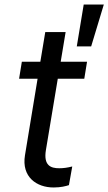

<svg xmlns="http://www.w3.org/2000/svg" viewBox="-20 -817 476 844"><path d="M362.6 -545.5H246.8L268.5 -676.1H179L157.3 -545.5H76L63.9 -470.9H145.2L89.8 -134.6C73.9 -38.7 141.7 7.5 215.9 7.1C247.9 7.1 269.9 1.1 283 -3.2L297.6 -85.2C274.9 -79.5 258.2 -77.4 240.1 -77.4C203.8 -77.4 170.5 -88.8 181.8 -157.3L234 -470.9H350.5ZM317.5 -612.9H380.7L436.4 -797.2H348Z"/></svg>

Font: Margiela Sans Text
Style: Italic
Weight: 400
Italic angle: -9.39999°
Designer: Stefan Endress, Andreas Faust
Version: Version 1.100;FEAKit 1.0